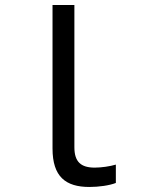

<svg xmlns="http://www.w3.org/2000/svg" viewBox="-20 -734 570 764"><path d="M336 10C373 10 416 4 441 -6V-79C418 -72 383 -67 357 -67C302 -67 276 -90 276 -148V-714H189V-143C189 -31 241 10 336 10Z"/></svg>

Font: Noto Sans Mono Condensed
Style: Regular
Weight: 400
Width: 3
Designer: Monotype Design Team
Foundry: Monotype Imaging Inc.
Version: Version 2.014